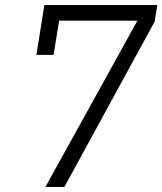

<svg xmlns="http://www.w3.org/2000/svg" viewBox="-20 -750 651 770"><path d="M162 0 531 -667H217L195 -530H126L158 -730H611L600 -663L238 0Z"/></svg>

Font: NKDuy Mono ExtraLight
Style: Italic
Weight: 200
Italic angle: -9°
Monospace: yes
Designer: NKDuy
Foundry: NKDuy
Version: Version 2.251; ttfautohint (v1.8.4.7-5d5b)